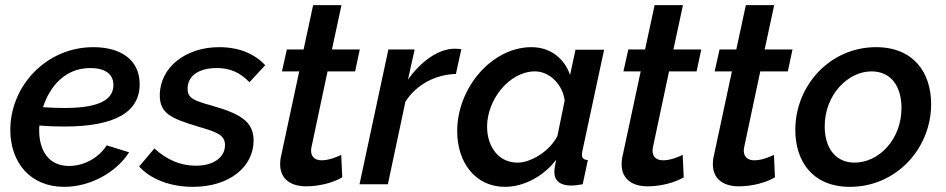

<svg xmlns="http://www.w3.org/2000/svg" viewBox="-20 -715 3669 745"><path d="M229 -224C426 -224 522 -280 522 -388C522 -482 450 -532 342 -532C159 -532 20 -381 20 -211C20 -85 97 10 229 10C330 10 430 -45 481 -124L394 -151C363 -102 305 -71 248 -71C168 -71 132 -132 132 -209C132 -215 132 -221 133 -228C168 -225 201 -224 229 -224ZM330 -451C385 -451 420 -430 420 -385C420 -332 372 -296 231 -296C205 -296 177 -297 147 -299C173 -380 233 -451 330 -451Z M520 -69C566 -18 644 10 728 10C871 10 964 -68 964 -170C964 -246 908 -275 799 -306C731 -325 708 -334 708 -371C708 -424 756 -451 821 -451C871 -451 910 -435 948 -396L1009 -462C967 -507 907 -532 830 -532C701 -532 600 -454 600 -345C600 -274 646 -255 748 -224C819 -203 853 -193 853 -152C853 -104 808 -72 740 -72C682 -72 628 -94 579 -139Z M1067 -78C1067 -18 1111 8 1168 8C1222 8 1277 -8 1308 -27L1304 -114C1289 -107 1258 -93 1228 -93C1205 -93 1187 -104 1187 -131C1187 -136 1188 -141 1189 -146L1251 -438H1358L1376 -523H1268L1305 -695H1195L1158 -523H1093L1074 -438H1141L1071 -111C1068 -99 1067 -88 1067 -78Z M1487 -523 1375 0H1485L1553 -320C1595 -387 1670 -426 1749 -428L1770 -524C1764 -525 1757 -526 1744 -526C1682 -526 1614 -478 1563 -406L1589 -523Z M1754 -206C1754 -86 1823 10 1940 10C2009 10 2087 -28 2138 -95C2133 -72 2131 -57 2131 -47C2131 -14 2154 5 2196 5C2207 5 2222 3 2241 0L2261 -94C2245 -95 2238 -101 2238 -115C2238 -119 2239 -124 2240 -130L2324 -522H2213L2192 -424C2171 -486 2118 -532 2042 -532C1890 -532 1754 -376 1754 -206ZM2143 -188C2114 -129 2041 -84 1988 -84C1915 -84 1870 -145 1870 -224C1870 -328 1956 -438 2056 -438C2111 -438 2163 -389 2171 -325Z M2392 -78C2392 -18 2436 8 2493 8C2547 8 2602 -8 2633 -27L2629 -114C2614 -107 2583 -93 2553 -93C2530 -93 2512 -104 2512 -131C2512 -136 2513 -141 2514 -146L2576 -438H2683L2701 -523H2593L2630 -695H2520L2483 -523H2418L2399 -438H2466L2396 -111C2393 -99 2392 -88 2392 -78Z M2746 -78C2746 -18 2790 8 2847 8C2901 8 2956 -8 2987 -27L2983 -114C2968 -107 2937 -93 2907 -93C2884 -93 2866 -104 2866 -131C2866 -136 2867 -141 2868 -146L2930 -438H3037L3055 -523H2947L2984 -695H2874L2837 -523H2772L2753 -438H2820L2750 -111C2747 -99 2746 -88 2746 -78Z M3066 -211C3066 -89 3133 10 3278 10C3457 10 3593 -138 3593 -311C3593 -433 3525 -532 3379 -532C3202 -532 3066 -385 3066 -211ZM3478 -296C3478 -174 3390 -84 3296 -84C3221 -84 3180 -142 3180 -225C3180 -346 3269 -438 3362 -438C3438 -438 3478 -379 3478 -296Z"/></svg>

Font: FIGSv2-sans-serif SmBold Italic
Style: Regular
Weight: 600
Italic angle: -12°
Designer: Matt McInerney, Pablo Impallari, Rodrigo Fuenzalida
Foundry: Matt McInerney, Pablo Impallari, Rodrigo Fuenzalida
Version: Version 4.020;hotconv 1.0.109;makeotfexe 2.5.65596